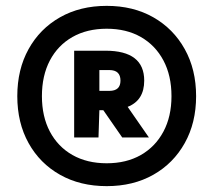

<svg xmlns="http://www.w3.org/2000/svg" viewBox="-20 -769 728 655"><path d="M344 -134Q253.5 -134 184.8 -172.8Q116 -211.5 77.5 -280.8Q39 -350 39 -441Q39 -532 77.5 -601.5Q116 -671 184.8 -710Q253.5 -749 344 -749Q434.5 -749 503 -710Q571.5 -671 610.2 -601.5Q649 -532 649 -441Q649 -350 610.2 -280.8Q571.5 -211.5 503 -172.8Q434.5 -134 344 -134ZM344 -212Q411 -212 460.5 -240.2Q510 -268.5 537.5 -320Q565 -371.5 565 -441Q565 -511 537.5 -562.8Q510 -614.5 460.5 -642.8Q411 -671 344 -671Q277 -671 227.2 -642.8Q177.5 -614.5 150.2 -562.8Q123 -511 123 -441Q123 -371.5 150.2 -320Q177.5 -268.5 227.2 -240.2Q277 -212 344 -212ZM233 -300V-596H340Q472 -596 472 -494Q472 -426.5 415.5 -404.5L488 -300H397L332.5 -393H319L316 -300ZM319 -459H353Q391 -459 391 -494Q391 -530 353 -530H319Z"/></svg>

Font: Encode Sans SmCnd Black
Style: Regular
Weight: 900
Width: 4
Designer: Multiple Designers
Foundry: Impallari Type
Version: Version 3.002; ttfautohint (v1.8.3) -l 8 -r 50 -G 200 -x 14 